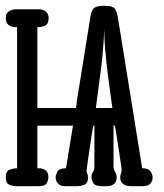

<svg xmlns="http://www.w3.org/2000/svg" viewBox="-20 -643 565 663"><path d="M0 -31Q0 -53 14 -57.5Q28 -62 39 -62V-549H35Q31 -549 25 -550Q19 -551 13.5 -554Q8 -557 4 -563Q0 -569 0 -580Q0 -591 4 -597Q8 -603 14 -606Q20 -609 26 -610Q32 -611 36 -611H113Q132 -611 140 -601.5Q148 -592 148 -581Q148 -561 136.5 -555Q125 -549 109 -549V-270H242Q244 -278 244.5 -287Q245 -296 247 -304L292 -584Q296 -611 307.5 -617Q319 -623 335 -623H343Q372 -623 378.5 -610Q385 -597 388 -577L471 -62H472Q492 -62 499.5 -51.5Q507 -41 507 -30Q507 -19 499.5 -9.5Q492 0 471 0H432Q420 0 412.5 -3.5Q405 -7 401 -12Q397 -17 396 -22Q395 -27 395 -30Q395 -37 397.5 -43Q400 -49 400 -58Q400 -60 397.5 -77Q395 -94 391.5 -117Q388 -140 384 -165Q380 -190 377 -209H372V-65Q373 -57 378 -48.5Q383 -40 383 -29Q383 -26 382 -21.5Q381 -17 377.5 -12Q374 -7 367 -3.5Q360 0 349 0H332Q309 0 302.5 -10.5Q296 -21 296 -32Q296 -43 301 -49Q306 -55 306 -67V-209H302Q302 -209 300 -197.5Q298 -186 295.5 -169.5Q293 -153 290 -133Q287 -113 284.5 -96Q282 -79 280.5 -66.5Q279 -54 279 -53Q279 -50 281.5 -44Q284 -38 284 -29Q284 -11 272 -5.5Q260 0 245 0H207Q188 0 180 -9.5Q172 -19 172 -30Q172 -38 178 -50Q184 -62 208 -62L232 -209H109V-62H111Q115 -62 121 -61.5Q127 -61 133 -58Q139 -55 143 -48.5Q147 -42 147 -31Q147 -22 141.5 -11Q136 0 113 0H37Q25 0 12.5 -5Q0 -10 0 -31ZM368 -270Q366 -286 361.5 -318Q357 -350 352 -389Q347 -428 343.5 -468.5Q340 -509 340 -541Q337 -469 328.5 -402.5Q320 -336 311 -270Z"/></svg>

Font: CMU Typewriter Custom
Style: Regular
Weight: 500
Monospace: yes
Version: Version 0.7.0